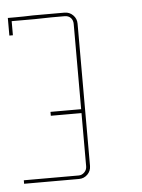

<svg xmlns="http://www.w3.org/2000/svg" viewBox="-41 -834 392 530"><g transform="rotate(-5 155.0 -569.5)"><path d="M190.4 -766.6Q190.4 -766.6 190.4 -760.7Q190.4 -753.9 190.4 -750Q190.4 -750 190.4 -695.3Q190.4 -639.6 190.4 -568.4Q190.4 -521.5 190.4 -473.6Q190.4 -425.8 190.4 -389.6Q190.4 -389.6 190.4 -387.7Q190.4 -385.7 190.4 -372.1Q190.4 -358.4 180.7 -348.6Q170.9 -338.9 157.2 -338.9Q157.2 -338.9 154.3 -338.9Q152.3 -338.9 150.4 -338.9Q144.5 -338.9 139.6 -338.9Q139.6 -338.9 119.1 -338.9Q98.6 -338.9 72.3 -338.9Q53.7 -338.9 36.1 -338.9Q18.6 -338.9 4.9 -338.9Q4.9 -338.9 4.9 -342.8Q4.9 -346.7 4.9 -348.6Q4.9 -348.6 25.4 -348.6Q45.9 -348.6 73.2 -348.6Q90.8 -348.6 108.4 -348.6Q127 -348.6 139.6 -348.6Q139.6 -348.6 142.6 -348.6Q144.5 -348.6 157.2 -348.6Q166 -348.6 172.9 -355.5Q179.7 -362.3 179.7 -372.1Q179.7 -372.1 179.7 -378.9Q179.7 -385.7 179.7 -389.6Q179.7 -389.6 179.7 -410.2Q179.7 -429.7 179.7 -455.1Q179.7 -472.7 179.7 -490.2Q179.7 -506.8 179.7 -519.5Q179.7 -519.5 148.4 -519.5Q116.2 -519.5 94.7 -519.5Q94.7 -519.5 94.7 -523.4Q94.7 -527.3 94.7 -530.3Q94.7 -530.3 127 -530.3Q159.2 -530.3 179.7 -530.3Q179.7 -530.3 179.7 -563.5Q179.7 -597.7 179.7 -641.6Q179.7 -670.9 179.7 -700.2Q179.7 -728.5 179.7 -751Q179.7 -751 179.7 -752.9Q179.7 -754.9 179.7 -766.6Q179.7 -776.4 173.8 -783.2Q167 -790 157.2 -790Q157.2 -790 150.4 -790Q144.5 -790 139.6 -790Q139.6 -790 120.1 -790Q100.6 -790 74.2 -789.1Q57.6 -789.1 40 -789.1Q23.4 -789.1 9.8 -789.1Q9.8 -789.1 9.8 -774.4Q9.8 -759.8 9.8 -750Q9.8 -750 5.9 -750Q2.9 -750 0 -750Q0 -750 0 -753.9Q0 -757.8 0 -764.6Q0 -779.3 0 -789.1Q0 -789.1 0 -791Q0 -791 0 -793Q0 -796.9 0 -798.8Q0 -798.8 21.5 -798.8Q43 -798.8 70.3 -799.8Q88.9 -799.8 107.4 -799.8Q126 -799.8 139.6 -799.8Q139.6 -799.8 139.6 -797.9Q139.6 -795.9 139.6 -794.9Q139.6 -794.9 139.6 -796.9Q139.6 -798.8 139.6 -799.8Q139.6 -799.8 146.5 -799.8Q152.3 -799.8 157.2 -799.8Q170.9 -799.8 180.7 -790Q190.4 -780.3 190.4 -766.6Z"/></g></svg>

Font: Reach
Style: Line
Weight: 400
Designer: Billy Harris
Version: Reach Line